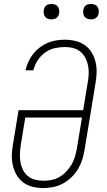

<svg xmlns="http://www.w3.org/2000/svg" viewBox="-20 -944 540 972"><path d="M198 8Q171 8 144.5 1.5Q118 -5 97.5 -20.5Q77 -36 64 -58.5Q51 -81 45 -107Q39 -133 40 -160.5Q41 -188 46 -215L74 -386H401L424 -526Q428 -547 429 -569Q430 -591 426 -611.5Q422 -632 412.5 -650.5Q403 -669 387.5 -682Q372 -695 351.5 -700.5Q331 -706 309 -706Q283 -706 256.5 -700Q230 -694 207.5 -677.5Q185 -661 170 -637.5Q155 -614 149 -588H109Q114 -610 123.5 -631Q133 -652 147.5 -670.5Q162 -689 181 -703.5Q200 -718 221 -727Q242 -736 264.5 -739.5Q287 -743 309 -743Q336 -743 362.5 -736.5Q389 -730 410 -715Q431 -700 444.5 -677.5Q458 -655 464 -629Q470 -603 469 -575Q468 -547 463 -520L408 -185Q404 -160 396 -135Q388 -110 374.5 -87.5Q361 -65 341 -46Q321 -27 297.5 -14.5Q274 -2 248.5 3Q223 8 198 8ZM199 -29Q220 -29 241 -33Q262 -37 281 -48Q300 -59 315.5 -75.5Q331 -92 342 -110.5Q353 -129 359 -149.5Q365 -170 369 -191L395 -349H108L85 -209Q82 -188 81 -166Q80 -144 83.5 -123.5Q87 -103 96 -84.5Q105 -66 120.5 -53Q136 -40 157 -34.5Q178 -29 199 -29ZM440 -846Q431 -846 422.5 -849Q414 -852 408.5 -859Q403 -866 401.5 -875.5Q400 -885 402 -895Q403 -901 406 -907Q409 -913 415 -917Q421 -921 427.5 -922.5Q434 -924 440 -924Q450 -924 458.5 -921Q467 -918 472.5 -911Q478 -904 479.5 -894.5Q481 -885 479 -875Q478 -869 474.5 -863Q471 -857 465.5 -853Q460 -849 453.5 -847.5Q447 -846 440 -846ZM240 -846Q231 -846 222.5 -849Q214 -852 208.5 -859Q203 -866 201.5 -875.5Q200 -885 202 -895Q203 -901 206 -907Q209 -913 215 -917Q221 -921 227.5 -922.5Q234 -924 240 -924Q250 -924 258.5 -921Q267 -918 272.5 -911Q278 -904 279.5 -894.5Q281 -885 279 -875Q278 -869 274.5 -863Q271 -857 265.5 -853Q260 -849 253.5 -847.5Q247 -846 240 -846Z"/></svg>

Font: Iosevka Slab XLtObl
Style: Regular
Weight: 200
Italic angle: -9°
Monospace: yes
Designer: Belleve Invis
Foundry: Belleve Invis
Version: Version 11.1.1; ttfautohint (v1.8.3)